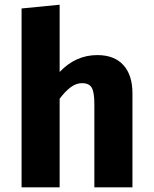

<svg xmlns="http://www.w3.org/2000/svg" viewBox="-20 -797 655 817"><path d="M233.8 -776.9V-490.8Q302.1 -562.6 393.8 -562.6Q466.7 -562.6 505.1 -520Q543.6 -477.4 543.6 -400V0H381.5V-354.9Q381.5 -404.1 370.5 -423.6Q359.5 -443.1 329.2 -443.1Q303.6 -443.1 280.3 -425.4Q256.9 -407.7 233.8 -376.9V0H71.8V-761Z"/></svg>

Font: FiraCode Nerd Font Mono
Style: Bold
Weight: 700
Monospace: yes
Designer: Carrois Corporate, Edenspiekermann AG, Nikita Prokopov
Foundry: Carrois Corporate, Edenspiekermann AG, Nikita Prokopov
Version: Version 6.002;Nerd Fonts 3.3.0